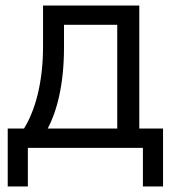

<svg xmlns="http://www.w3.org/2000/svg" viewBox="-20 -536 637 696"><path d="M8 -70V140H81V0H498V140H571V-70H485V-516H136V-367C136 -238 108 -136 67 -70ZM405 -70H153C185 -130 212 -227 212 -363V-446H405Z"/></svg>

Font: Braiins Sans
Style: Regular
Weight: 400
Designer: Mike Abbink, Paul van der Laan, Pieter van Rosmalen, Jiri Chlebus, Lubos Buracinsky
Foundry: Bold Monday, Sudetype
Version: Version 1.000;hotconv 1.0.109;makeotfexe 2.5.65596